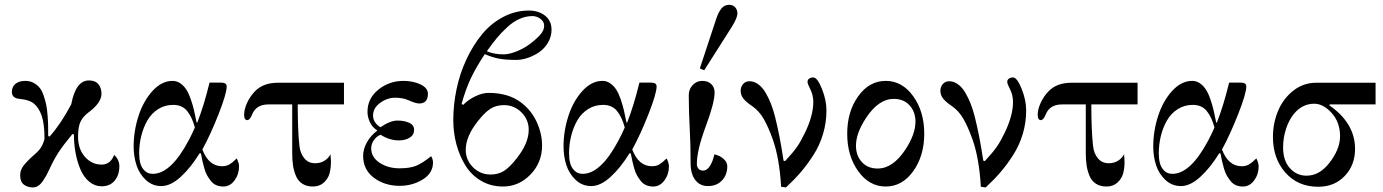

<svg xmlns="http://www.w3.org/2000/svg" viewBox="-20 -782 5855 813"><path d="M30.3 -392.6Q30.3 -415 45.7 -427.2Q61 -439.5 87.4 -439.5Q106.9 -439.5 122.6 -430.9Q138.2 -422.4 148.2 -409.9Q158.2 -397.5 165.3 -376Q172.4 -354.5 176 -336.7Q179.7 -318.8 181.6 -291.7Q183.6 -264.6 183.8 -248Q184.1 -231.4 184.1 -205.6L190.4 -204.1Q237.8 -257.3 281.7 -340.3Q300.8 -441.4 356.4 -441.4Q383.3 -441.4 396.5 -425.5Q409.7 -409.7 409.7 -385.3Q409.7 -346.7 355 -306.2Q332.5 -289.6 321.5 -267.8Q310.5 -246.1 310.5 -203.6Q310.5 -150.9 339.6 -117.9Q368.7 -85 410.6 -85Q447.3 -85 463.4 -126Q485.4 -106 485.4 -78.1Q485.4 -41 465.6 -17.1Q445.8 6.8 410.2 6.8Q381.3 6.8 358.4 -12.2Q335.4 -31.2 321.5 -62.7Q307.6 -94.2 300.3 -132.8Q293 -171.4 293 -212.9L286.6 -214.4Q246.6 -166 226.8 -135.3Q207 -104.5 189.5 -65.9Q182.1 -49.8 176.8 -40Q171.4 -30.3 162.1 -16.4Q152.8 -2.4 142.1 4.6Q131.3 11.7 119.1 11.7Q97.7 11.7 81.5 0Q65.4 -11.7 65.4 -40.5Q65.4 -62 79.8 -80.8Q94.2 -99.6 127.4 -128.9Q145 -144 153.8 -158Q162.6 -171.9 168.5 -193.4Q168.5 -256.8 156.7 -291.3Q145 -325.7 123 -343.8Q104 -359.4 63 -363.3Q30.3 -366.2 30.3 -392.6Z M545.9 -161.1Q545.9 -227.1 566.4 -290.5Q586.9 -354 625.7 -396.7Q664.6 -439.5 710.9 -439.5Q729 -439.5 743.9 -429Q758.8 -418.5 769 -402.6Q779.3 -386.7 787.8 -361.8Q796.4 -336.9 801.5 -314.9Q806.6 -293 812.5 -263.2H815.4Q843.8 -335.4 867.2 -432.1H917Q939.9 -432.1 939.9 -416Q939.9 -386.2 905.8 -299.3Q871.6 -212.4 836.9 -148.9Q863.8 -78.1 920.4 -78.1Q939 -78.1 952.1 -86.2Q965.3 -94.2 982.4 -111.3Q992.2 -91.8 992.2 -77.1Q992.2 -43.9 973.1 -18.1Q954.1 7.8 925.8 7.8Q909.7 7.8 896.2 2.2Q882.8 -3.4 873.5 -15.1Q864.3 -26.9 857.4 -38.6Q850.6 -50.3 845.2 -69.1Q839.8 -87.9 837.2 -100.3Q834.5 -112.8 830.6 -132.8H825.2Q787.6 -71.8 745.1 -33Q702.6 5.9 663.1 5.9Q625 5.9 597.4 -20Q569.8 -45.9 557.9 -82.8Q545.9 -119.6 545.9 -161.1ZM569.3 -132.8Q569.3 -109.9 574 -91.6Q578.6 -73.2 592 -59.6Q605.5 -45.9 627 -45.9Q703.6 -45.9 778.3 -186.5Q792.5 -212.9 805.2 -242.2Q793 -287.1 772 -312.5Q751 -337.9 713.4 -337.9Q678.2 -337.9 649.9 -320.1Q621.6 -302.2 604.5 -272.7Q587.4 -243.2 578.4 -207.3Q569.3 -171.4 569.3 -132.8Z M1013.7 -295.9Q1013.7 -318.8 1026.1 -346.2Q1038.6 -373.5 1059.1 -395Q1094.2 -431.6 1156.2 -431.6H1436.5V-339.8H1240.7Q1240.7 -227.5 1248 -163.6Q1251.5 -132.3 1268.6 -111.6Q1285.6 -90.8 1314.5 -90.8Q1337.4 -90.8 1354.2 -101.6Q1371.1 -112.3 1379.4 -128.9Q1381.3 -106.9 1381.3 -95.2Q1381.3 -68.4 1375 -46.4Q1368.7 -24.4 1350.6 -8.3Q1332.5 7.8 1304.7 7.8Q1278.8 7.8 1260.7 -3.7Q1242.7 -15.1 1233.6 -36.1Q1224.6 -57.1 1220.9 -80.3Q1217.3 -103.5 1217.3 -133.8V-339.8H1116.7Q1064.9 -339.8 1047.9 -297.9Q1038.1 -273.4 1027.3 -273.4Q1013.7 -273.4 1013.7 -295.9Z M1517.6 -122.1Q1517.6 -150.9 1533.7 -179.4Q1549.8 -208 1576.2 -228V-231Q1558.1 -241.2 1547.1 -263.2Q1536.1 -285.2 1536.1 -308.6Q1536.1 -365.2 1582 -402.3Q1627.9 -439.5 1688.5 -439.5Q1729 -439.5 1760.5 -424.6Q1792 -409.7 1792 -384.8Q1792 -343.8 1754.9 -343.8Q1740.2 -343.8 1710 -357.4Q1686.5 -368.2 1653.3 -368.2Q1619.1 -368.2 1589.4 -346.2Q1559.6 -324.2 1559.6 -293Q1559.6 -262.7 1590.8 -243.2Q1632.3 -271.5 1663.1 -271.5Q1691.4 -271.5 1712.4 -262.2Q1733.4 -252.9 1733.4 -232.4Q1733.4 -210.4 1714.6 -199Q1695.8 -187.5 1668.9 -187.5Q1628.9 -187.5 1591.8 -211.4Q1575.2 -205.6 1563.5 -189Q1551.8 -172.4 1551.8 -154.3Q1551.8 -116.2 1587.4 -92.8Q1623 -69.3 1671.9 -69.3Q1716.3 -69.3 1742.7 -80.3Q1769 -91.3 1805.7 -120.6Q1813.5 -107.4 1813.5 -93.8Q1813.5 -48.8 1770 -22Q1726.6 4.9 1671.9 4.9Q1608.9 4.9 1563.2 -29.3Q1517.6 -63.5 1517.6 -122.1Z M1899.4 -273.4Q1899.4 -338.9 1913.3 -405Q1927.2 -471.2 1955.1 -530.8Q1982.9 -590.3 2020.8 -636.5Q2058.6 -682.6 2110.4 -710Q2162.1 -737.3 2219.7 -737.3Q2260.7 -737.3 2288.1 -715.6Q2315.4 -693.8 2315.4 -656.2Q2315.4 -627.4 2301 -602.5Q2286.6 -577.6 2264.4 -562Q2242.2 -546.4 2216.3 -537.4Q2190.4 -528.3 2166 -528.3Q2122.6 -528.3 2094.2 -533.4Q2065.9 -538.6 2032.7 -552.7Q1996.1 -497.6 1973.6 -450.2Q1951.2 -402.8 1934.6 -341.8L1941.4 -337.9Q1962.4 -359.9 1992.9 -374.3Q2023.4 -388.7 2048.3 -388.7Q2132.3 -388.7 2185.5 -348.6Q2229 -316.4 2252.2 -266.4Q2275.4 -216.3 2275.4 -166Q2275.4 -93.8 2226.3 -43Q2177.2 7.8 2109.4 7.8Q2058.6 7.8 2017.6 -16.1Q1976.6 -40 1951.4 -80.3Q1926.3 -120.6 1912.8 -170.2Q1899.4 -219.7 1899.4 -273.4ZM1952.1 -147.5Q1952.1 -104.5 1982.9 -73.7Q2013.7 -43 2057.1 -43Q2090.3 -43 2114.5 -58.6Q2138.7 -74.2 2167 -110.4Q2218.8 -175.3 2218.8 -232.4Q2218.8 -275.4 2188 -306.2Q2157.2 -336.9 2113.8 -336.9Q2080.6 -336.9 2056.4 -321.3Q2032.2 -305.7 2003.9 -269.5Q1952.1 -204.6 1952.1 -147.5ZM2041.5 -564.9Q2071.8 -551.8 2112.3 -551.8Q2134.8 -551.8 2165 -563.5Q2195.3 -575.2 2219.7 -592.8Q2250 -615.2 2267.1 -634.3Q2284.2 -653.3 2284.2 -673.3Q2284.2 -690.4 2268.6 -702.1Q2252.9 -713.9 2234.4 -713.9Q2206.5 -713.9 2179.7 -701.9Q2152.8 -689.9 2128.2 -667.2Q2103.5 -644.5 2083.7 -620.8Q2064 -597.2 2041.5 -564.9Z M2366.2 -161.1Q2366.2 -227.1 2386.7 -290.5Q2407.2 -354 2446 -396.7Q2484.9 -439.5 2531.2 -439.5Q2549.3 -439.5 2564.2 -429Q2579.1 -418.5 2589.4 -402.6Q2599.6 -386.7 2608.2 -361.8Q2616.7 -336.9 2621.8 -314.9Q2627 -293 2632.8 -263.2H2635.7Q2664.1 -335.4 2687.5 -432.1H2737.3Q2760.3 -432.1 2760.3 -416Q2760.3 -386.2 2726.1 -299.3Q2691.9 -212.4 2657.2 -148.9Q2684.1 -78.1 2740.7 -78.1Q2759.3 -78.1 2772.5 -86.2Q2785.6 -94.2 2802.7 -111.3Q2812.5 -91.8 2812.5 -77.1Q2812.5 -43.9 2793.5 -18.1Q2774.4 7.8 2746.1 7.8Q2730 7.8 2716.6 2.2Q2703.1 -3.4 2693.8 -15.1Q2684.6 -26.9 2677.7 -38.6Q2670.9 -50.3 2665.5 -69.1Q2660.2 -87.9 2657.5 -100.3Q2654.8 -112.8 2650.9 -132.8H2645.5Q2607.9 -71.8 2565.4 -33Q2522.9 5.9 2483.4 5.9Q2445.3 5.9 2417.7 -20Q2390.1 -45.9 2378.2 -82.8Q2366.2 -119.6 2366.2 -161.1ZM2389.6 -132.8Q2389.6 -109.9 2394.3 -91.6Q2398.9 -73.2 2412.4 -59.6Q2425.8 -45.9 2447.3 -45.9Q2523.9 -45.9 2598.6 -186.5Q2612.8 -212.9 2625.5 -242.2Q2613.3 -287.1 2592.3 -312.5Q2571.3 -337.9 2533.7 -337.9Q2498.5 -337.9 2470.2 -320.1Q2441.9 -302.2 2424.8 -272.7Q2407.7 -243.2 2398.7 -207.3Q2389.6 -171.4 2389.6 -132.8Z M2943.4 -492.2 3012.7 -702.1Q3022.5 -731.4 3035.2 -746.6Q3047.9 -761.7 3068.4 -761.7Q3083 -761.7 3092.8 -751.2Q3102.5 -740.7 3102.5 -725.1Q3102.5 -707 3080.1 -670.4L2961.9 -484.4ZM2896.5 -378.4Q2896.5 -404.3 2913.1 -421.9Q2929.7 -439.5 2953.6 -439.5Q2978 -439.5 2991.9 -425.8Q3005.9 -412.1 3005.9 -390.6Q3005.9 -347.2 2968.8 -248Q2930.7 -147 2930.7 -86.9Q2930.7 -75.7 2937.7 -67.6Q2944.8 -59.6 2956.5 -59.6Q2974.1 -59.6 2986.6 -79.8Q2999 -100.1 3004.9 -128.4Q3027.8 -123.5 3043.7 -109.4Q3059.6 -95.2 3059.6 -77.6Q3059.6 -41.5 3037.1 -17.8Q3014.6 5.9 2977.5 5.9Q2943.8 5.9 2924.1 -19.8Q2904.3 -45.4 2904.3 -90.8Q2904.3 -166.5 2900.9 -229.5Q2896.5 -310.5 2896.5 -378.4Z M3116.2 -397.9Q3116.2 -414.1 3126.5 -426Q3136.7 -438 3153.3 -438Q3173.3 -438 3191.2 -424.8Q3209 -411.6 3222.2 -388.9Q3235.4 -366.2 3244.9 -341.6Q3254.4 -316.9 3261.7 -288.1Q3282.2 -207.5 3297.9 -101.6L3304.2 -99.6Q3338.9 -137.2 3354.7 -159.9Q3370.6 -182.6 3389.2 -221.2Q3423.8 -293.5 3423.8 -350.1Q3423.8 -380.9 3409.2 -408.2Q3399.4 -426.8 3399.4 -435.5Q3399.4 -444.3 3406.5 -449.2Q3413.6 -454.1 3423.8 -454.1Q3440.9 -454.1 3460.2 -406.2Q3479.5 -358.4 3479.5 -314.5Q3479.5 -263.2 3465.1 -214.8Q3450.7 -166.5 3424.3 -125.5Q3397.9 -84.5 3370.6 -52.7Q3343.3 -21 3308.1 11.7L3287.6 8.8Q3280.3 -113.3 3252 -192.4Q3232.9 -245.6 3213.4 -279.3Q3193.8 -313 3164.6 -333Q3139.2 -350.1 3127.7 -364.7Q3116.2 -379.4 3116.2 -397.9Z M3614 -57.1Q3567.4 -122.1 3567.4 -215.8Q3567.4 -309.6 3614 -374.5Q3660.6 -439.5 3730.5 -439.5Q3800.3 -439.5 3846.9 -374.5Q3893.6 -309.6 3893.6 -215.8Q3893.6 -122.1 3846.9 -57.1Q3800.3 7.8 3730.5 7.8Q3660.6 7.8 3614 -57.1ZM3604.5 -165Q3604.5 -123 3629.4 -95.7Q3654.3 -68.4 3696.3 -68.4Q3760.7 -68.4 3813.5 -148.4Q3856.4 -213.4 3856.4 -266.6Q3856.4 -308.6 3831.5 -335.9Q3806.6 -363.3 3764.6 -363.3Q3700.2 -363.3 3647.5 -283.2Q3604.5 -218.3 3604.5 -165Z M3961.9 -397.9Q3961.9 -414.1 3972.2 -426Q3982.4 -438 3999 -438Q4019 -438 4036.9 -424.8Q4054.7 -411.6 4067.9 -388.9Q4081.1 -366.2 4090.6 -341.6Q4100.1 -316.9 4107.4 -288.1Q4127.9 -207.5 4143.6 -101.6L4149.9 -99.6Q4184.6 -137.2 4200.4 -159.9Q4216.3 -182.6 4234.9 -221.2Q4269.5 -293.5 4269.5 -350.1Q4269.5 -380.9 4254.9 -408.2Q4245.1 -426.8 4245.1 -435.5Q4245.1 -444.3 4252.2 -449.2Q4259.3 -454.1 4269.5 -454.1Q4286.6 -454.1 4305.9 -406.2Q4325.2 -358.4 4325.2 -314.5Q4325.2 -263.2 4310.8 -214.8Q4296.4 -166.5 4270 -125.5Q4243.7 -84.5 4216.3 -52.7Q4189 -21 4153.8 11.7L4133.3 8.8Q4126 -113.3 4097.7 -192.4Q4078.6 -245.6 4059.1 -279.3Q4039.6 -313 4010.3 -333Q3984.9 -350.1 3973.4 -364.7Q3961.9 -379.4 3961.9 -397.9Z M4374 -295.9Q4374 -318.8 4386.5 -346.2Q4398.9 -373.5 4419.4 -395Q4454.6 -431.6 4516.6 -431.6H4796.9V-339.8H4601.1Q4601.1 -227.5 4608.4 -163.6Q4611.8 -132.3 4628.9 -111.6Q4646 -90.8 4674.8 -90.8Q4697.8 -90.8 4714.6 -101.6Q4731.4 -112.3 4739.7 -128.9Q4741.7 -106.9 4741.7 -95.2Q4741.7 -68.4 4735.4 -46.4Q4729 -24.4 4710.9 -8.3Q4692.9 7.8 4665 7.8Q4639.2 7.8 4621.1 -3.7Q4603 -15.1 4594 -36.1Q4585 -57.1 4581.3 -80.3Q4577.6 -103.5 4577.6 -133.8V-339.8H4477.1Q4425.3 -339.8 4408.2 -297.9Q4398.4 -273.4 4387.7 -273.4Q4374 -273.4 4374 -295.9Z M4863.3 -161.1Q4863.3 -227.1 4883.8 -290.5Q4904.3 -354 4943.1 -396.7Q4981.9 -439.5 5028.3 -439.5Q5046.4 -439.5 5061.3 -429Q5076.2 -418.5 5086.4 -402.6Q5096.7 -386.7 5105.2 -361.8Q5113.8 -336.9 5118.9 -314.9Q5124 -293 5129.9 -263.2H5132.8Q5161.1 -335.4 5184.6 -432.1H5234.4Q5257.3 -432.1 5257.3 -416Q5257.3 -386.2 5223.1 -299.3Q5189 -212.4 5154.3 -148.9Q5181.2 -78.1 5237.8 -78.1Q5256.3 -78.1 5269.5 -86.2Q5282.7 -94.2 5299.8 -111.3Q5309.6 -91.8 5309.6 -77.1Q5309.6 -43.9 5290.5 -18.1Q5271.5 7.8 5243.2 7.8Q5227.1 7.8 5213.6 2.2Q5200.2 -3.4 5190.9 -15.1Q5181.6 -26.9 5174.8 -38.6Q5168 -50.3 5162.6 -69.1Q5157.2 -87.9 5154.5 -100.3Q5151.9 -112.8 5147.9 -132.8H5142.6Q5105 -71.8 5062.5 -33Q5020 5.9 4980.5 5.9Q4942.4 5.9 4914.8 -20Q4887.2 -45.9 4875.2 -82.8Q4863.3 -119.6 4863.3 -161.1ZM4886.7 -132.8Q4886.7 -109.9 4891.4 -91.6Q4896 -73.2 4909.4 -59.6Q4922.9 -45.9 4944.3 -45.9Q5021 -45.9 5095.7 -186.5Q5109.9 -212.9 5122.6 -242.2Q5110.4 -287.1 5089.4 -312.5Q5068.4 -337.9 5030.8 -337.9Q4995.6 -337.9 4967.3 -320.1Q4939 -302.2 4921.9 -272.7Q4904.8 -243.2 4895.8 -207.3Q4886.7 -171.4 4886.7 -132.8Z M5370.1 -202.1Q5370.1 -260.3 5391.6 -312Q5413.1 -363.8 5455.8 -397.7Q5498.5 -431.6 5553.2 -431.6H5804.7V-339.8H5610.8L5608.4 -336.4Q5717.8 -260.7 5717.8 -151.4Q5717.8 -83 5674.3 -37.1Q5630.9 8.8 5561.5 8.8Q5475.6 8.8 5422.9 -51Q5370.1 -110.8 5370.1 -202.1ZM5413.1 -157.2Q5413.1 -102.1 5441.7 -70.1Q5470.2 -38.1 5512.2 -38.1Q5566.4 -38.1 5607.9 -90.8Q5654.3 -149.4 5654.3 -205.1Q5654.3 -264.2 5619.1 -303.2Q5583.5 -342.8 5544.9 -342.8Q5494.1 -342.8 5458.5 -299.3Q5437.5 -273.4 5425.3 -235.8Q5413.1 -198.2 5413.1 -157.2Z"/></svg>

Font: Theano Didot
Style: Regular
Weight: 400
Designer: Alexey Kryukov
Version: Version 2.0